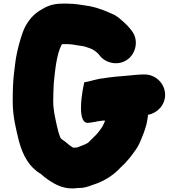

<svg xmlns="http://www.w3.org/2000/svg" viewBox="-20 -748 978 1057"><path d="M412 287C440.3 287.9 463.9 279.7 487 271C551.7 251.1 604.6 217.4 645 173L667 152C677 141.3 686.3 130.7 695 120L716 92C735.9 65.9 745.5 48.4 758 17L770 -13C780.2 -40.7 788.1 -64 792 -95C793 -100.7 795 -109.2 795 -116C845.3 -124.6 889 -169.2 889 -226C889 -286.8 837.8 -338 777 -338H768C740.7 -338 712.7 -334 687 -332C639.5 -328.3 593.8 -324.5 549 -317C510.2 -313.5 478.8 -300 444 -295L439 -271C429 -222.9 404.2 -62.9 468 -72L484 -74C494.7 -75.3 505.7 -77.3 517 -80C519 -80.7 521.3 -81 524 -81C531.3 -81.7 538.7 -82.7 546 -84H559C551 -67.9 547.3 -54.7 537 -41C525.3 -26.1 520.8 -17.8 509 -6L467 36C465.7 37.3 464.3 38.3 463 39C445.4 49.5 423.4 56.2 404 64C397.3 64 390.7 64.3 384 65C382.7 64.3 381.7 64 381 64C374.1 59 368.6 55.4 362 51L350 41C340 32.3 329.7 24.7 319 18C317.7 16.7 316.7 15.3 316 14L313 11C303.7 -10.7 296.6 -38.4 291 -65C282.9 -105.5 273 -141.6 273 -191C273 -228 274.5 -255.5 276 -289C283.4 -363 291 -446 319 -502C321 -503.3 322.7 -504.3 324 -505H349C367.9 -505 390.9 -502 409 -498L437 -494C441.7 -492.7 445.7 -491.7 449 -491L467 -485C490.3 -478.3 506.9 -466.1 522 -451L529 -442C563.4 -397.7 635.3 -383.4 685.5 -423C729.3 -457.5 744.5 -528.3 705 -579L697 -589C688.3 -600.3 678.3 -611 667 -621L647 -639C635 -649.7 623.3 -658.3 612 -665C569.3 -684.4 527 -703.4 474 -714C435.4 -719.9 394.6 -728 351 -728H324C267.7 -728 235.1 -712.8 199 -690C163.3 -667.5 138.4 -638 118 -600C100.8 -565.6 84 -504.9 74 -460C65 -418.3 63.5 -393.4 58 -353C51.3 -299.2 50 -249.8 50 -189C50 -105.7 68.1 -38.6 84 28C106 108.5 140.3 171.5 204 209C216.7 220.1 229.4 230.9 243 240C283.3 268.2 336.8 298.2 406 287Z"/></svg>

Font: Smoothie
Style: Blk
Weight: 900
Foundry: Cannot Into Space Fonts
Version: Version 0.8